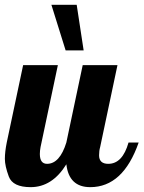

<svg xmlns="http://www.w3.org/2000/svg" viewBox="-28 -770 595 796"><path d="M244.1 -561 185.1 -750H290L318.8 -561ZM420.9 -90.8Q480 -90.8 504.9 -179.2H546.9Q482.4 5.9 346.2 5.9Q257.8 5.9 247.1 -88.9Q188.5 5.9 99.1 5.9Q24.9 5.9 8.5 -38.1Q-7.8 -82 -7.8 -111.3Q-7.8 -140.6 0 -179.2L67.9 -500H211.9L140.1 -160.2Q137.2 -144.5 137.2 -131.8Q137.2 -90.8 167 -90.8Q219.7 -90.8 247.1 -179.2L314.9 -500H459L387.2 -160.2Q382.8 -145 382.8 -126Q382.8 -90.8 420.9 -90.8Z"/></svg>

Font: Lobster-Regular
Style: Regular
Weight: 400
Designer: Pablo Impallari
Foundry: Pablo Impallari
Version: Version 1.007; ttfautohint (v1.1) -l 8 -r 50 -G 50 -x 14 -D 